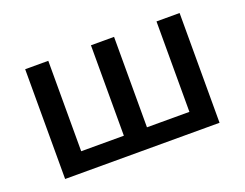

<svg xmlns="http://www.w3.org/2000/svg" viewBox="-84 -653 1035 812"><g transform="rotate(-20 433.5 -247.0)"><path d="M86 0V-494H190V-87H382V-494H486V-87H677V-494H781V0Z"/></g></svg>

Font: Nunito Sans 9pt SemiBold
Style: Regular
Weight: 600
Version: Version 3.101;gftools[0.9.27]